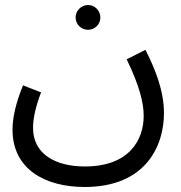

<svg xmlns="http://www.w3.org/2000/svg" viewBox="-20 -517 725 767"><path d="M332 -398C359 -398 381 -420 381 -447C381 -474 359 -497 332 -497C304 -497 282 -474 282 -447C282 -420 304 -398 332 -398ZM30 1C30 160 162 230 318 230C564 230 635 64 635 -65C635 -155 600 -241 561 -318L486 -280C538 -173 554 -105 554 -54C554 40 498 148 319 148C201 148 112 98 112 -6C112 -46 123 -92 144 -148L72 -176C43 -105 30 -47 30 1Z"/></svg>

Font: Noto Sans Math
Style: Regular
Weight: 400
Designer: Monotype Design Team, Delve Withrington, Jeff Kellem
Foundry: Monotype Imaging Inc., Delve Fonts LLC
Version: Version 3.000